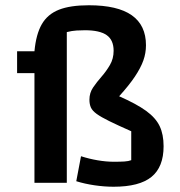

<svg xmlns="http://www.w3.org/2000/svg" viewBox="-20 -695 683 730"><path d="M412 15Q377 15 339.5 9.5Q302 4 270 -6L288 -101Q319 -91 351.5 -85.5Q384 -80 413 -80Q437 -80 453 -81Q469 -82 479 -86V-196Q427 -219 395.5 -234.5Q364 -250 347.5 -262Q331 -274 325.5 -286.5Q320 -299 320 -316Q320 -342 334 -362.5Q348 -383 366 -403.5Q384 -424 398 -448Q412 -472 412 -502Q412 -543 385.5 -561.5Q359 -580 303 -580Q288 -580 271 -579Q254 -578 234 -573V0H111V-417H45V-500H111Q117 -565 139 -603Q161 -641 204 -658Q247 -675 318 -675Q427 -675 481 -637Q535 -599 535 -523Q535 -493 525 -465Q515 -437 493 -404Q471 -371 433 -329Q499 -300 535.5 -273.5Q572 -247 587 -215.5Q602 -184 602 -139Q602 -60 556 -22.5Q510 15 412 15Z"/></svg>

Font: Changa Medium
Style: Regular
Weight: 500
Designer: Eduardo Rodriguez Tunni
Foundry: Eduardo Rodriguez Tunni
Version: Version 3.003